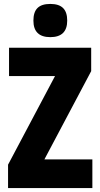

<svg xmlns="http://www.w3.org/2000/svg" viewBox="-20 -957 511 977"><path d="M236 -937C176 -937 150 -909 150 -852C150 -796 179 -768 236 -768C293 -768 322 -796 322 -852C322 -908 296 -937 236 -937ZM450 0V-146H206L444 -595V-714H26V-570H260L21 -119V0Z"/></svg>

Font: Noto Sans Oriya ExtCond Blk
Style: Regular
Weight: 900
Width: 2
Designer: Amélie Bonet and Sol Matas
Foundry: Google LLC
Version: Version 2.006